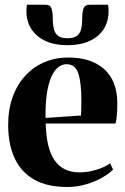

<svg xmlns="http://www.w3.org/2000/svg" viewBox="-20 -756 514 788"><path d="M256.5 11.5Q173.5 11.5 119.8 -19.2Q66 -50 39.8 -107.2Q13.5 -164.5 13.5 -242.5Q13.5 -307.5 32.2 -358.8Q51 -410 84.5 -446Q118 -482 162.8 -501Q207.5 -520 260 -520Q353.5 -520 406.8 -473Q460 -426 461.5 -336.5Q461.5 -303.5 459.5 -281.8Q457.5 -260 454 -249H167.5Q169 -198 178 -160.2Q187 -122.5 204.2 -97.8Q221.5 -73 247.2 -60.8Q273 -48.5 308 -48.5Q339 -48.5 374.8 -59Q410.5 -69.5 432 -86L444 -60Q429.5 -44.5 400.5 -27.8Q371.5 -11 334 0.2Q296.5 11.5 256.5 11.5ZM167 -272 312.5 -282Q313.5 -298 313.5 -312Q313.5 -326 314 -341.5Q314 -416 301.5 -454.2Q289 -492.5 253 -492.5Q234 -492.5 217.8 -479.2Q201.5 -466 189.8 -438.5Q178 -411 172 -369.5Q166 -328 167 -272ZM168 -736.5Q186 -736.5 191.2 -721.8Q196.5 -707 196.5 -682Q196.5 -653 201.8 -634.8Q207 -616.5 220 -607.8Q233 -599 257 -599Q281 -599 294.2 -607.8Q307.5 -616.5 312.5 -634.8Q317.5 -653 317.5 -682Q317.5 -707 323 -721.8Q328.5 -736.5 346 -736.5H423.5Q424.5 -730 425 -723.2Q425.5 -716.5 425.5 -709.5Q425.5 -668 405.8 -636.8Q386 -605.5 348 -588Q310 -570.5 257 -570.5Q204 -570.5 166.5 -588Q129 -605.5 108.8 -636.8Q88.5 -668 88.5 -709.5Q88.5 -716.5 89 -723.2Q89.5 -730 90.5 -736.5Z"/></svg>

Font: Merriweather 144pt
Style: Bold
Weight: 700
Version: Version 2.100